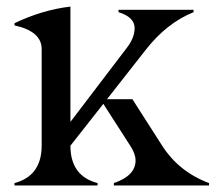

<svg xmlns="http://www.w3.org/2000/svg" viewBox="-20 -567 664 587"><path d="M24.4 0V-7.3Q107.4 -29.3 107.4 -122.1V-417Q107.4 -471.2 24.4 -489.3V-496.1Q108.9 -536.6 195.3 -546.9V-194.3L368.2 -421.4Q391.6 -452.1 391.6 -481Q391.6 -514.6 342.3 -529.8V-537.1H571.8V-529.8Q490.2 -497.1 425.8 -415L307.1 -263.7H384.8L475.1 -122.6Q526.9 -41.5 619.1 -7.3V0H328.1V-7.3Q394.5 -29.8 394.5 -76.7Q394.5 -96.2 378.4 -121.1L295.9 -249.5L195.3 -121.6Q195.3 -28.8 278.3 -7.3V0Z"/></svg>

Font: Modern Antiqua
Style: Book
Weight: 400
Designer: Wojciech Kalinowski "wmk69" (wmk69@o2.pl)
Foundry: Wojciech Kalinowski "wmk69" (wmk69@o2.pl)
Version: Version 3.1.0; 2021-05-28